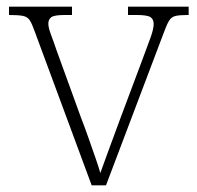

<svg xmlns="http://www.w3.org/2000/svg" viewBox="-20 -556 592 576"><path d="M84 -462Q76 -485 69 -495.5Q62 -506 48 -508.5Q34 -511 7 -511V-536H196V-511H174Q143 -511 134 -504.5Q125 -498 125 -485Q125 -473 133.5 -450.5Q142 -428 149 -407L223 -203Q234 -175 245 -143.5Q256 -112 266 -83.5Q276 -55 281 -37Q288 -56 303.5 -99Q319 -142 343 -206L406 -374Q422 -417 431.5 -443Q441 -469 441 -484Q441 -498 431.5 -504.5Q422 -511 390 -511H364V-536H546V-511H542Q518 -511 506 -508Q494 -505 487 -493.5Q480 -482 471 -457L298 0H255Z"/></svg>

Font: Noto Serif Tamil ExtraLight
Style: Italic
Weight: 200
Italic angle: -12°
Designer: Indian Type Foundry, Tom Grace, and the Monotype Design Team
Foundry: Monotype Imaging Inc.
Version: Version 2.003; ttfautohint (v1.8.4.7-5d5b)